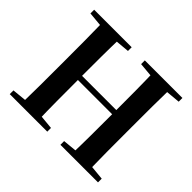

<svg xmlns="http://www.w3.org/2000/svg" viewBox="-164 -966 1191 1191"><g transform="rotate(45 432.0 -370.5)"><path d="M45.1 0H374.3V-32.6L221.3 -47.3H193.8L45.1 -32.6ZM137.2 0H285.6C282.1 -115.1 282.1 -231.2 282.1 -365.8V-393.6C282.1 -510.8 282.1 -627.1 285.6 -740.5H137.2C139.9 -625.4 139.9 -510 139.9 -393.6V-346.1C139.9 -229 139.9 -112.9 137.2 0ZM211.1 -361H653.7V-397.4H211.1ZM489.6 0H819.3V-32.6L668.6 -47.3H641.5L489.6 -32.6ZM578.8 0H727.1C724.4 -115.1 724.4 -231.2 724.4 -346.1V-393.6C724.4 -510.8 724.4 -627.1 727.1 -740.5H578.8C582.5 -625.4 582.5 -510 582.5 -393.6V-365.8C582.5 -229 582.5 -112.9 578.8 0ZM45.1 -707.9 193.8 -694.2H221.3L374.3 -707.9V-740.5H45.1ZM489.6 -707.9 641.5 -694.2H668.6L819.3 -707.9V-740.5H489.6Z"/></g></svg>

Font: Source Han Serif CN VF
Style: Regular
Weight: 250
Designer: Ryoko NISHIZUKA 西塚涼子 (kana & ideographs); Frank Grießhammer (Latin, Greek & Cyrillic); Wenlong ZHANG 张文龙 (bopomofo); San
Foundry: Adobe
Version: Version 2.002;hotconv 1.1.0;makeotfexe 2.6.0